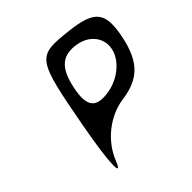

<svg xmlns="http://www.w3.org/2000/svg" viewBox="-193 -1005 1097 1097"><g transform="rotate(-45 355.5 -457.0)"><path d="M183 -388C136 -132 132 -9 174 -115C219 -230 332 -319 450 -335C594 -354 664 -423 698 -582C735 -758 697 -808 507 -829C275 -855 268 -847 183 -388ZM300 -582C328 -714 383 -760 489 -741C574 -726 625 -658 609 -582C593 -506 512 -439 421 -424C307 -405 272 -450 300 -582Z"/></g></svg>

Font: Venom Sans
Style: Obl
Weight: 400
Version: Version 1.001